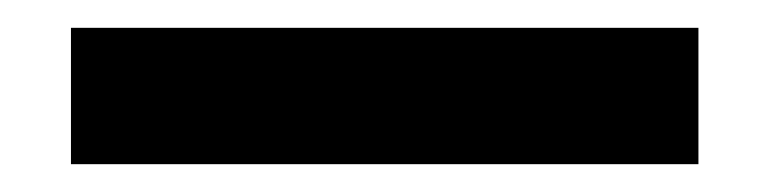

<svg xmlns="http://www.w3.org/2000/svg" viewBox="-20 -779 546 138"><path d="M482 -661V-759H31V-661Z"/></svg>

Font: Bounded Med
Style: Regular
Weight: 500
Designer: Vlad Churkin
Version: Version 3.0